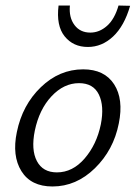

<svg xmlns="http://www.w3.org/2000/svg" viewBox="-20 -670 491 695"><path d="M298 -500Q245 -500 214 -538.5Q183 -577 192 -650H233Q229 -607 249.5 -579.5Q270 -552 307 -552Q340 -552 367.5 -576.5Q395 -601 409 -650L451 -649Q430 -576 389.5 -538Q349 -500 298 -500ZM170 5Q92 5 57.5 -50.5Q23 -106 41 -192Q61 -290 128 -354.5Q195 -419 281 -419Q358 -419 393 -365Q428 -311 410 -223Q391 -127 323.5 -61Q256 5 170 5ZM186 -46Q243 -46 286.5 -96.5Q330 -147 345 -220Q358 -286 338 -327.5Q318 -369 266 -369Q211 -369 166.5 -321.5Q122 -274 106 -197Q92 -128 113.5 -87Q135 -46 186 -46Z"/></svg>

Font: EauTest
Style: Italic
Weight: 400
Italic angle: -12°
Designer: Christian Thalmann (Catharsis Fonts)
Version: Version 0.001;PS 000.001;hotconv 1.0.88;makeotf.lib2.5.64775